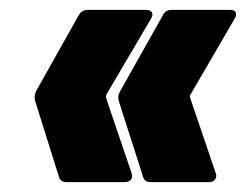

<svg xmlns="http://www.w3.org/2000/svg" viewBox="-20 -475 497 388"><path d="M247 -119Q247 -114 243 -110.5Q239 -107 232 -107H114Q102 -107 99 -118L51 -271Q50 -274 50 -279Q50 -284 53 -291L139 -444Q145 -455 157 -455H275Q281 -455 284.5 -452.5Q288 -450 288 -446Q288 -442 285 -437L195 -284L194 -278L246 -125Q247 -123 247 -119ZM417 -120Q417 -114 413 -110.5Q409 -107 402 -107H284Q272 -107 269 -118L220 -271L219 -278Q219 -284 223 -291L309 -444Q314 -455 326 -455H445Q457 -455 457 -446Q457 -442 454 -437L365 -284Q363 -281 364 -278L416 -125Q417 -123 417 -120Z"/></svg>

Font: Barlow Semi Condensed Black
Style: Italic
Weight: 900
Width: 4
Italic angle: -7°
Designer: Jeremy Tribby
Foundry: Tribby Type
Version: Version 1.408